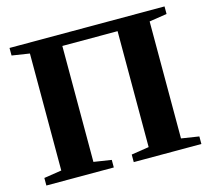

<svg xmlns="http://www.w3.org/2000/svg" viewBox="-96 -769 969 883"><g transform="rotate(-15 388.5 -327.5)"><path d="M20 0V-36L104 -49V-606L20 -619V-655H758V-619L674 -606V-49L758 -36V0H436V-36L520 -49V-601H257V-49L341 -36V0Z"/></g></svg>

Font: Libra Serif Modern
Style: Bold
Weight: 700
Designer: Stefan Peev, Context Ltd
Foundry: Ascender Corporation
Version: Version 1.000